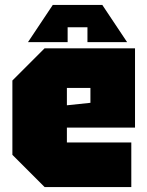

<svg xmlns="http://www.w3.org/2000/svg" viewBox="-20 -755 595 775"><path d="M30 -130V-430L160 -560H525V-240H250V-180H510V0H160ZM250 -330 345 -340V-400H250ZM253 -585H93L193 -735H393L493 -585H333V-645H253Z"/></svg>

Font: Tektur SemiCondensed Black
Style: Regular
Weight: 900
Width: 4
Designer: Adam Jagosz
Foundry: Adam Jagosz
Version: Version 1.005;gftools[0.9.30]